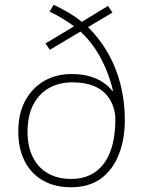

<svg xmlns="http://www.w3.org/2000/svg" viewBox="-20 -779 604 809"><path d="M206 -759Q242 -742 272 -724Q302 -706 325 -687L435 -754L454 -726L351 -665Q402 -614 436.5 -552.5Q471 -491 488.5 -420.5Q506 -350 506 -273Q506 -192 480.5 -127.5Q455 -63 405 -26.5Q355 10 279 10Q210 10 160 -19Q110 -48 83.5 -101Q57 -154 57 -225Q57 -300 86 -354Q115 -408 165.5 -437.5Q216 -467 281 -467Q326 -467 358 -457.5Q390 -448 413.5 -432.5Q437 -417 453 -396H456Q441 -465 406 -531.5Q371 -598 319 -646L190 -569L172 -596L292 -668Q271 -684 244 -700.5Q217 -717 189 -730ZM284 -432Q229 -432 186.5 -408Q144 -384 120 -337.5Q96 -291 96 -224Q96 -161 118.5 -116.5Q141 -72 182 -48.5Q223 -25 280 -25Q369 -25 417.5 -89.5Q466 -154 466 -278Q466 -302 457.5 -328.5Q449 -355 429 -379Q409 -403 373.5 -417.5Q338 -432 284 -432Z"/></svg>

Font: Noto Sans Khmer ExtraLight
Style: Regular
Weight: 250
Version: Version 2.003